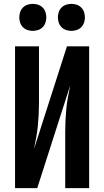

<svg xmlns="http://www.w3.org/2000/svg" viewBox="-20 -975 540 995"><path d="M58 0V-735H182V-441Q182 -411 180.5 -381Q179 -351 176 -321Q173 -291 167.5 -261.5Q162 -232 156 -202L327 -735H442V0H318V-294Q318 -324 319.5 -354Q321 -384 324 -414Q327 -444 332.5 -473.5Q338 -503 344 -533L173 0ZM350 -815Q336 -815 322.5 -819.5Q309 -824 299 -834Q289 -844 284.5 -857.5Q280 -871 280 -885Q280 -899 284.5 -912.5Q289 -926 299 -936Q309 -946 322.5 -950.5Q336 -955 350 -955Q364 -955 377.5 -950.5Q391 -946 401 -936Q411 -926 415.5 -912.5Q420 -899 420 -885Q420 -871 415.5 -857.5Q411 -844 401 -834Q391 -824 377.5 -819.5Q364 -815 350 -815ZM150 -815Q136 -815 122.5 -819.5Q109 -824 99 -834Q89 -844 84.5 -857.5Q80 -871 80 -885Q80 -899 84.5 -912.5Q89 -926 99 -936Q109 -946 122.5 -950.5Q136 -955 150 -955Q164 -955 177.5 -950.5Q191 -946 201 -936Q211 -926 215.5 -912.5Q220 -899 220 -885Q220 -871 215.5 -857.5Q211 -844 201 -834Q191 -824 177.5 -819.5Q164 -815 150 -815Z"/></svg>

Font: Iosevka Curly Extrabold
Style: Regular
Weight: 800
Monospace: yes
Designer: Belleve Invis
Foundry: Belleve Invis
Version: Version 22.1.2; ttfautohint (v1.8.4)